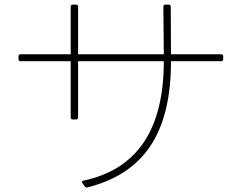

<svg xmlns="http://www.w3.org/2000/svg" viewBox="-20 -801 1040 831"><path d="M69 -536H286V-293C286 -287 289 -284 295 -284H309C315 -284 318 -287 318 -293V-536H689C689 -243 576 -69 341 -19C335 -18 333 -13 337 -8L347 6C350 10 353 11 359 10C606 -53 720 -228 720 -536H937C943 -536 946 -539 946 -545V-557C946 -563 943 -566 937 -566H720L719 -772C719 -778 716 -781 710 -781H696C690 -781 687 -778 687 -772L689 -566H318V-772C318 -778 315 -781 309 -781H295C289 -781 286 -778 286 -772V-566H69C63 -566 60 -563 60 -557V-545C60 -539 63 -536 69 -536Z"/></svg>

Font: LINE Seed JP_OTF Thin
Style: Regular
Weight: 250
Designer: LY Corporation & Fontrix & Fontworks
Version: Version 1.007